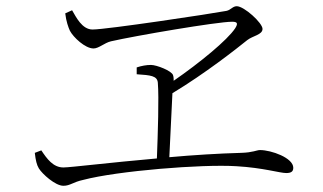

<svg xmlns="http://www.w3.org/2000/svg" viewBox="-20 -657 1040 618"><path d="M92 -165C95 -140 98 -127 105 -115C116 -97 158 -59 184 -59C206 -59 215 -71 248 -78C358 -107 630 -129 741 -122C827 -117 881 -100 901 -100C916 -100 924 -104 924 -117C924 -149 853 -174 817 -174C806 -174 794 -166 756 -165C684 -163 603 -158 525 -151L535 -357C641 -421 740 -499 776 -528C794 -542 825 -545 825 -564C825 -583 766 -637 742 -637C729 -637 723 -625 709 -622C662 -613 323 -562 278 -562C244 -562 225 -602 212 -624L190 -614C193 -588 200 -569 205 -558C216 -537 254 -501 281 -501C298 -501 316 -519 337 -524C416 -542 679 -587 727 -587C744 -587 747 -582 737 -566C712 -528 623 -455 539 -397C539 -403 539 -409 537 -415C533 -429 484 -448 466 -448C451 -448 435 -445 420 -440V-418C465 -415 486 -413 488 -391C492 -344 488 -225 485 -147C336 -134 206 -118 184 -118C151 -118 131 -146 113 -173Z"/></svg>

Font: Noto Serif CJK HK ExtraLight
Style: Regular
Weight: 200
Designer: Ryoko NISHIZUKA 西塚涼子 (kana & ideographs); Frank Grießhammer (Latin, Greek & Cyrillic); Wenlong ZHANG 张文龙 (bopomofo); San
Foundry: Adobe
Version: Version 2.001;hotconv 1.1.0;makeotfexe 2.6.0